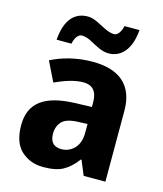

<svg xmlns="http://www.w3.org/2000/svg" viewBox="-115 -854 808 950"><g transform="rotate(15 288.5 -379.0)"><path d="M299.8 -557.1C217.3 -557.1 144 -537.1 86.9 -507.8L136.2 -407.2C185.1 -429.2 234.4 -446.8 280.8 -446.8C325.2 -446.8 352.1 -421.9 352.1 -363.8V-339.8L264.2 -336.9C114.3 -331.5 37.1 -278.8 37.1 -163.1C37.1 -104 52.2 -60.1 82.5 -32.2C112.8 -4.4 150.4 9.8 194.8 9.8C238.3 9.8 272 3.4 296.4 -10.3C320.8 -23.4 344.2 -44.4 366.2 -74.2H370.1L400.9 0H512.2V-363.8C512.2 -494.6 434.6 -557.1 299.8 -557.1ZM353 -208C353 -173.3 343.8 -146.5 325.7 -127.4C307.1 -108.4 285.2 -99.1 259.8 -99.1C224.1 -99.1 200.2 -116.7 200.2 -162.1C200.2 -188 208 -209 223.1 -225.1C238.3 -241.2 265.6 -249.5 305.2 -251L353 -252.9ZM404.3 -768.1C397 -733.4 379.4 -716.3 365.2 -716.3C350.1 -716.3 334 -720.7 317.4 -729C300.3 -737.3 283.7 -745.6 266.6 -754.4C249.5 -762.7 233.4 -767.1 217.3 -767.1C151.4 -767.1 105 -721.2 97.2 -616.2H173.3C179.7 -650.9 197.8 -668.5 211.9 -668.5C227.5 -668.5 243.7 -664.1 259.8 -655.8C292.5 -638.7 325.7 -617.2 362.3 -617.2C424.8 -617.2 473.1 -666 481 -768.1Z"/></g></svg>

Font: Avrile Sans
Style: Bold
Weight: 700
Designer: Monotype Design Team, Google (font), Stefan Peev (BGR Cyrillic), Cristiano Sobral (main changes)
Foundry: The Avrile Sans Project Authors
Version: Version 3.110